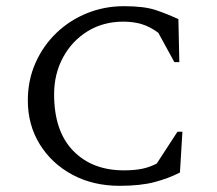

<svg xmlns="http://www.w3.org/2000/svg" viewBox="-20 -591 702 621"><path d="M367 10Q281 10 214 -26Q147 -62 108.5 -124.5Q70 -187 70 -266Q70 -332 95 -388Q120 -444 163 -485Q206 -526 262 -548.5Q318 -571 381 -571Q446 -571 483.5 -558.5Q521 -546 557 -529L560 -390H544L492 -485Q465 -505 438 -513Q411 -521 379 -521Q314 -521 263.5 -490Q213 -459 184 -405.5Q155 -352 155 -286Q155 -167 216.5 -103.5Q278 -40 381 -40Q414 -40 439 -45Q464 -50 487 -62L554 -165H570L562 -33Q525 -14 479.5 -2Q434 10 367 10Z"/></svg>

Font: Spectral SC
Style: Regular
Weight: 400
Designer: Jean-Baptiste Levee
Foundry: Production Type
Version: Version 2.001